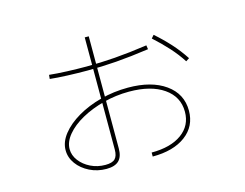

<svg xmlns="http://www.w3.org/2000/svg" viewBox="-90 -779 1181 926"><g transform="rotate(-15 500.0 -316.0)"><path d="M566 -16Q662 -16 717 -56Q772 -96 772 -165Q772 -240 708.5 -284Q645 -328 536 -328Q470 -328 407.5 -311.5Q345 -295 295.5 -267.5Q246 -240 217 -205Q188 -170 188 -134Q188 -103 208.5 -76Q229 -49 262.5 -32.5Q296 -16 336 -16Q370 -16 384 -30Q398 -44 398 -76V-636H418V-76Q418 -35 398 -15.5Q378 4 336 4Q291 4 252.5 -15Q214 -34 191 -65.5Q168 -97 168 -134Q168 -175 198.5 -213.5Q229 -252 281 -282.5Q333 -313 399 -330.5Q465 -348 536 -348Q653 -348 722.5 -298.5Q792 -249 792 -165Q792 -87 731 -41.5Q670 4 566 4ZM370 -478Q322 -478 270.5 -480Q219 -482 183 -486L185 -506Q222 -502 273 -500Q324 -498 370 -498Q439 -498 512 -503.5Q585 -509 675 -522L678 -502Q587 -489 514 -483.5Q441 -478 370 -478ZM841 -398Q816 -437 783 -473.5Q750 -510 709 -547L722 -562Q762 -527 796 -489.5Q830 -452 858 -409Z"/></g></svg>

Font: M PLUS 2 Thin Thin
Style: Regular
Weight: 250
Version: Version 1.001